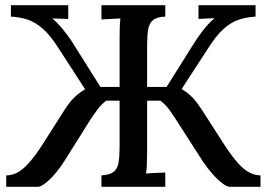

<svg xmlns="http://www.w3.org/2000/svg" viewBox="-20 -720 1028 740"><path d="M4 0V-44Q26 -44 47 -55Q68 -66 90.5 -91Q113 -116 140 -157L231 -300Q248 -326 265.5 -343.5Q283 -361 308 -376L207 -532Q175 -583 146 -608.5Q117 -634 87.5 -644Q58 -654 22 -656V-700H243V-647Q229 -648 212.5 -648Q196 -648 181 -649Q199 -635 219.5 -610.5Q240 -586 257 -560L367 -385H441V-571Q441 -593 441.5 -613.5Q442 -634 444 -649Q427 -648 407 -647Q387 -646 371 -645V-700H617V-656Q585 -655 570 -642.5Q555 -630 551 -606.5Q547 -583 547 -545V-385H622L732 -560Q746 -581 758.5 -597.5Q771 -614 783 -627Q795 -640 807 -650Q792 -649 775.5 -648.5Q759 -648 745 -647V-700H965V-656Q930 -654 900 -644Q870 -634 841.5 -608.5Q813 -583 781 -532L680 -377Q706 -361 722.5 -343.5Q739 -326 756 -300L848 -157Q875 -116 897.5 -91Q920 -66 941.5 -55Q963 -44 984 -44V0H864Q855 0 837 -13.5Q819 -27 799 -49.5Q779 -72 761 -99L661 -255Q647 -277 632.5 -297Q618 -317 598 -332H547V-134Q547 -107 546 -85.5Q545 -64 543 -51Q561 -53 581 -53.5Q601 -54 617 -55V0H371V-44Q404 -46 418.5 -58Q433 -70 437 -94Q441 -118 441 -155V-332H389Q370 -317 355 -297Q340 -277 326 -255L228 -99Q211 -72 191 -49Q171 -26 153.5 -13Q136 0 127 0Z"/></svg>

Font: Lora Medium
Style: Regular
Weight: 500
Designer: Olga Karpushina, Alexei Vanyashin (Cyrillic)
Foundry: Cyreal
Version: Version 3.004